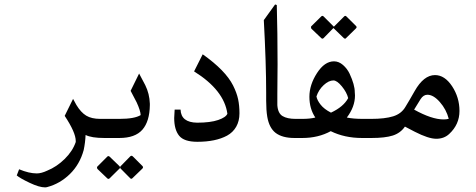

<svg xmlns="http://www.w3.org/2000/svg" viewBox="-20 -603 2081 839"><path d="M140.6 154.8Q160.6 154.8 186.5 142.6Q227.5 126 262.5 91.8Q297.4 57.6 311 17.6V13.2Q311 -23.9 262.7 -96.7L299.3 -170.9Q301.8 -166 306.9 -157Q312 -147.9 314 -144Q333.5 -111.8 356.7 -97.7Q379.9 -83.5 418.5 -83.5H436V0Q379.9 0 354 -13.2Q352.5 20.5 345.7 52.7Q328.6 115.2 285.4 157.5Q242.2 199.7 186.5 214.4Q181.6 215.8 176.8 215.8Q151.4 215.8 109.4 195.8Q67.4 175.8 53.2 163.6L63.5 136.7Q106.9 154.8 140.6 154.8Z M507.3 123 548.8 80.6Q554.7 74.7 560.5 80.6L602.1 122.1Q607.9 127.9 602.1 133.8L558.6 175.8Q553.7 180.7 548.8 175.8L507.3 133.8Q502 128.4 507.3 123ZM502 133.8 459 176.3Q454.1 181.2 448.7 176.3L405.3 134.8Q402.3 127.9 405.3 125L448.7 81.5Q453.6 76.7 459 81.5L502 123Q504.4 125.5 504.4 129.2Q504.4 132.8 502 133.8ZM434.6 -83.5H501.5Q567.9 -83.5 594.7 -100.1Q593.8 -119.6 577.1 -155.8L550.8 -206.1L587.9 -281.7L614.7 -231Q633.3 -193.4 634.8 -149.9V-143.6Q633.8 -72.3 602.1 -36.1Q570.3 0 501.5 0H434.6Q419.4 0 406.7 -12.7Q394 -25.4 394 -41.7Q394 -58.1 406.2 -70.8Q418.5 -83.5 434.6 -83.5Z M741.2 -87.4Q741.2 -98.6 743.2 -124H769Q771 -67.9 841.3 -66.9Q899.4 -66.9 933.3 -78.6Q967.3 -90.3 973.6 -106Q959.5 -209 828.1 -291L865.7 -365.7Q965.3 -295.4 998.5 -229.5Q1014.6 -197.3 1020.5 -169.4Q1026.4 -141.6 1026.4 -107.9Q1026.4 -74.2 1012.2 -49.3Q998 -24.4 972.2 -10.3Q922.4 16.6 842.3 16.6Q784.2 16.6 762.7 -10Q741.2 -36.6 741.2 -87.4Z M1192.9 -321.8 1191.9 -191.9V-143.6Q1194.3 -107.9 1214.8 -95.7Q1235.4 -83.5 1271.5 -83.5H1275.4V0H1267.1Q1213.4 0 1184.1 -22.5Q1156.2 -44.4 1147.9 -92.8Q1143.1 -121.6 1143.1 -162.6V-197.3Q1143.1 -325.2 1132.8 -515.1L1182.1 -583.5L1189.5 -581.1Q1192.9 -460 1192.9 -321.8Z M1482.4 -436.5 1437 -480.5 1394 -436.5Q1389.2 -431.6 1383.8 -436.5L1340.3 -478Q1337.4 -485.4 1340.3 -488.3L1383.8 -531.2Q1388.7 -536.1 1394 -531.2L1439 -486.3L1483.9 -531.2Q1488.8 -536.1 1493.7 -531.2L1535.6 -489.7Q1541 -484.4 1535.6 -479L1492.2 -436.5Q1491.2 -434.1 1488 -434.1Q1484.9 -434.1 1482.4 -436.5ZM1437 -251.5Q1416.5 -251.5 1394.5 -231.2Q1372.6 -210.9 1362.8 -181.6Q1365.7 -165 1381.1 -145.5Q1396.5 -126 1426.3 -110.8Q1481 -136.2 1501.5 -174.3Q1495.1 -199.7 1473.9 -225.6Q1452.6 -251.5 1437 -251.5ZM1274.4 -83.5H1301.3Q1334.5 -83.5 1357.9 -89.4Q1332 -127.9 1332 -180.2Q1332 -232.4 1365.2 -283.7Q1398.4 -335 1439.5 -335Q1460.4 -335 1478.8 -319.1Q1497.1 -303.2 1507.8 -280.8Q1530.3 -232.4 1530.3 -200.2Q1531.2 -195.3 1531.2 -186Q1531.2 -136.2 1495.6 -89.4Q1523.4 -83.5 1565.4 -83.5H1603.5V0H1562Q1485.8 0 1425.3 -29.8Q1370.6 0 1301.3 0H1274.4Q1258.8 0 1246.3 -12.7Q1233.9 -25.4 1233.9 -41.5Q1233.9 -57.6 1246.3 -70.6Q1258.8 -83.5 1274.4 -83.5Z M1918.5 -81.1Q1932.6 -81.1 1940.9 -84Q1930.2 -125 1902.1 -157Q1874 -189 1847.7 -189Q1830.1 -189 1817.9 -169.9L1789.6 -124Q1866.7 -81.1 1918.5 -81.1ZM1602.5 -83.5Q1661.6 -83.5 1698 -94.7Q1734.4 -106 1752 -136.7Q1766.6 -160.2 1792 -205.1Q1831.5 -274.9 1880.9 -274.9Q1923.3 -274.9 1955.6 -226.1Q1987.8 -177.2 1987.8 -118.2Q1987.8 -59.1 1942.9 -17.6Q1920.4 3.4 1886.5 3.4Q1852.5 3.4 1792.5 -27.3L1749.5 -49.8Q1730 -21.5 1696.3 -10.7Q1662.6 0 1603.5 0Q1587.9 0 1575 -12.7Q1562 -25.4 1562 -41.5Q1562 -57.6 1574.5 -70.6Q1586.9 -83.5 1602.5 -83.5Z"/></svg>

Font: Farbod
Style: Regular
Weight: 400
Designer: Mohammad Saleh Souzanchi
Foundry: http://font-store.ir
Version: Version:3.2.5;RFB:1.2.5;Building:2016-06-12 13:21:07.028780